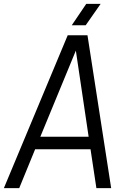

<svg xmlns="http://www.w3.org/2000/svg" viewBox="-40 -970 671 990"><path d="M404.8 -950.2H479L401.9 -839.8H330.1ZM309.1 -788.1H411.1L533.2 0H457L426.8 -200.2H141.1L59.1 0H-20ZM351.1 -709 168 -265.1H417Z"/></svg>

Font: Cooper Hewitt
Style: Book Italic
Weight: 706
Designer: Village Type and Design LLC
Foundry: Cooper Hewitt Smithsonian Design Museum
Version: 1.000